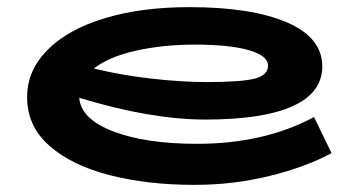

<svg xmlns="http://www.w3.org/2000/svg" viewBox="-20 -504 1006 538"><path d="M909 -75Q837 -36 735.5 -11Q634 14 525 14Q394 14 288 -13Q182 -40 119 -95Q56 -150 56 -232Q56 -306 112.5 -363.5Q169 -421 272 -452.5Q375 -484 511 -484Q684 -484 783.5 -441.5Q883 -399 883 -318Q883 -244 800 -206.5Q717 -169 556 -169Q402 -169 202 -230Q207 -170 298 -135.5Q389 -101 532 -101Q720 -101 860 -176ZM243 -312Q321 -293 406 -283.5Q491 -274 559 -274Q655 -274 693 -283.5Q731 -293 731 -320Q731 -348 677 -363.5Q623 -379 526 -379Q437 -379 361 -362Q285 -345 243 -312Z"/></svg>

Font: BioRhyme Expanded ExtraBold
Style: Regular
Weight: 800
Width: 7
Designer: Aoife Mooney
Foundry: Aoife Mooney Type
Version: Version 1.000